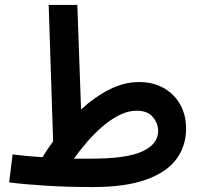

<svg xmlns="http://www.w3.org/2000/svg" viewBox="-20 -744 813 777"><path d="M355 13Q256 13 166.5 7.5Q77 2 17 -6L31 -119Q93 -111 152 -108Q172 -141 195 -172L177 -724H293L308 -301Q362 -351 422 -381.5Q482 -412 543 -412Q599 -412 642 -388Q685 -364 709 -321.5Q733 -279 733 -223Q733 -154 694.5 -101Q656 -48 572.5 -17.5Q489 13 355 13ZM533 -296Q498 -296 462.5 -278Q427 -260 393.5 -231Q360 -202 331 -168Q302 -134 279 -102Q313 -102 352 -102Q493 -102 556.5 -131.5Q620 -161 620 -214Q620 -245 598.5 -270.5Q577 -296 533 -296Z"/></svg>

Font: Noto Sans Arabic UI SmCn SmBd
Style: Regular
Weight: 600
Width: 4
Designer: Monotype Design Team, Nadine Chahine and Nizar Qandah
Foundry: Monotype Imaging Inc.
Version: Version 2.010; ttfautohint (v1.8.4.7-5d5b)